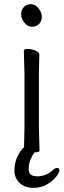

<svg xmlns="http://www.w3.org/2000/svg" viewBox="-20 -718 304 918"><path d="M232 96Q243 85 253.5 85Q264 85 264 96.5Q264 108 247.5 128Q231 148 204.5 164Q178 180 138 180Q98 180 73.5 156.5Q49 133 49 97Q49 61 62.5 32Q76 3 95 -14V-17L97 -105V-368L94 -475Q94 -484 112 -484Q130 -484 149 -476.5Q168 -469 168 -457L166 -368V-105L169 1Q169 10 152 10H146Q117 48 117 92Q117 125 158 125Q199 125 232 96ZM180 -637.5Q180 -617 167 -603.5Q154 -590 133 -590Q112 -590 96.5 -609.5Q81 -629 81 -649.5Q81 -670 93.5 -684Q106 -698 127.5 -698Q149 -698 164.5 -678Q180 -658 180 -637.5Z"/></svg>

Font: LXGW WenKai TC
Style: Regular
Weight: 400
Designer: LXGW / Fontworks Inc.
Foundry: LXGW / Fontworks Inc.
Version: Version 1.330